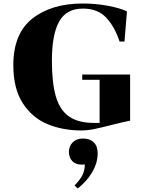

<svg xmlns="http://www.w3.org/2000/svg" viewBox="-20 -732 830 1095"><path d="M516 -31H548V-277H449V-307H722V-44Q700 -40 669.5 -32.5Q639 -25 623 -21Q557 -4 517.5 4Q478 12 444 12Q337 12 250 -24.5Q163 -61 109.5 -144Q56 -227 56 -360Q56 -541 165 -626.5Q274 -712 452 -712Q526 -712 595.5 -699Q665 -686 704 -667L690 -495H662Q634 -580 585.5 -631.5Q537 -683 453 -683Q358 -683 317 -608.5Q276 -534 276 -386Q276 -258 299 -180.5Q322 -103 374.5 -67Q427 -31 516 -31ZM449 207Q411 207 392 186.5Q373 166 373 134Q373 102 394.5 80Q416 58 453 58Q492 58 514.5 79.5Q537 101 537 142Q537 198 505 251.5Q473 305 423 343L405 326Q438 292 450.5 266Q463 240 464 206Q459 207 449 207Z"/></svg>

Font: Chonburi
Style: Regular
Weight: 400
Designer: Thanarat Vachiruckul and Stawix Ruecha
Foundry: Cadson Demak & Katatrad
Version: Version 1.000